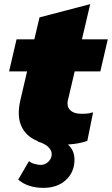

<svg xmlns="http://www.w3.org/2000/svg" viewBox="-20 -690 541 928"><path d="M270 10Q199 10 150 -13.5Q101 -37 81.5 -84.5Q62 -132 78 -204L111 -345H24L60 -500H146L171 -606L416 -670L376 -500H501L465 -345H341L310 -213Q300 -179 317.5 -159.5Q335 -140 375 -140Q397 -140 408.5 -142Q420 -144 430 -147L402 -9Q374 1 339.5 5.5Q305 10 270 10ZM162 -6 208 -29Q271 -23 305.5 6Q340 35 340 81Q340 142 298.5 180Q257 218 190 218Q114 218 68 178L120 89Q131 98 148 102.5Q165 107 176 107Q199 107 214.5 91Q230 75 230 55Q230 37 213.5 20.5Q197 4 162 -6Z"/></svg>

Font: Work Sans Black
Style: Italic
Weight: 900
Italic angle: -13°
Designer: Wei Huang
Foundry: Wei Huang
Version: Version 2.009; ttfautohint (v1.8.3)